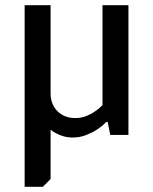

<svg xmlns="http://www.w3.org/2000/svg" viewBox="-20 -520 590 740"><path d="M75 -500H175V-160Q175 -118 201.5 -91.5Q228 -65 270 -65Q293 -65 312 -72.5Q331 -80 345 -90Q362 -101 375 -115V-500H475V0H405L395 -50H390Q373 -33 353 -20Q336 -9 312 0.5Q288 10 260 10Q241 10 225.5 5.5Q210 1 199 -5Q186 -11 175 -20V170L145 200H75Z"/></svg>

Font: Scada
Style: Regular
Weight: 400
Designer: Jovanny Lemonad
Foundry: Jovanny Lemonad
Version: Version 3.005; ttfautohint (v0.91) -l 8 -r 50 -G 200 -x 0 -w